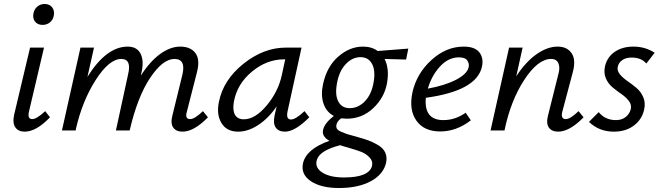

<svg xmlns="http://www.w3.org/2000/svg" viewBox="-20 -655 3320 964"><path d="M194 -530Q169 -530 156 -546.5Q143 -563 148 -588Q152 -609 167.5 -622Q183 -635 204 -635Q229 -635 242 -618Q255 -601 250 -576Q246 -555 230.5 -542.5Q215 -530 194 -530ZM104 6Q72 6 57 -15.5Q42 -37 51 -79L131 -416H201L126 -97Q116 -57 142 -57Q164 -57 207 -97L231 -66Q162 6 104 6Z M999 -97 1024 -66Q954 6 896 6Q864 6 849.5 -15Q835 -36 846 -77L896 -281Q914 -359 856 -359Q797 -359 733.5 -263.5Q670 -168 631 0H562L623 -281Q642 -359 589 -359Q528 -359 460.5 -253.5Q393 -148 361 -7L360 0H291L384 -416H452L419 -269Q514 -421 621 -421Q668 -421 686 -385Q704 -349 690 -289L687 -275Q732 -346 783.5 -383.5Q835 -421 885 -421Q937 -421 961.5 -388Q986 -355 968 -289L919 -97Q906 -57 935 -57Q957 -57 999 -97Z M1509 -97 1533 -66Q1461 6 1411 6Q1379 6 1364.5 -14.5Q1350 -35 1359 -77L1369 -121Q1329 -62 1277.5 -28Q1226 6 1176 6Q1118 6 1092 -37Q1066 -80 1079 -143Q1101 -254 1202.5 -335Q1304 -416 1415 -416H1494L1424 -97Q1415 -55 1441 -55Q1464 -55 1509 -97ZM1204 -56Q1261 -56 1319 -125.5Q1377 -195 1395 -278L1412 -357H1406Q1319 -357 1244.5 -295Q1170 -233 1154 -143Q1147 -101 1160 -78.5Q1173 -56 1204 -56Z M2030 -411 2019 -356 1911 -359Q1936 -310 1923 -237Q1910 -165 1854 -112Q1798 -59 1721 -59Q1711 -59 1693 -61Q1673 -47 1669 -28Q1667 -17 1672 -8.5Q1677 0 1695 7.5Q1713 15 1723.5 18.5Q1734 22 1765 30Q1770 31 1772 32Q1808 42 1831 50.5Q1854 59 1879 74Q1904 89 1914 110.5Q1924 132 1919 160Q1906 220 1842.5 254.5Q1779 289 1682 289Q1592 289 1541 255Q1490 221 1501 166Q1517 93 1634 52Q1595 30 1602 -2Q1608 -35 1656 -73Q1618 -93 1604 -135.5Q1590 -178 1602 -233Q1621 -321 1678.5 -371Q1736 -421 1802 -421Q1847 -421 1876 -399ZM1856 -243Q1866 -300 1848 -334Q1830 -368 1790 -368Q1748 -368 1715 -332Q1682 -296 1672 -237Q1661 -179 1678.5 -145.5Q1696 -112 1736 -112Q1779 -112 1812.5 -147Q1846 -182 1856 -243ZM1848 177Q1853 153 1834.5 134.5Q1816 116 1794 107.5Q1772 99 1731 87Q1705 80 1688 74Q1582 101 1570 151Q1561 188 1599.5 212Q1638 236 1707 236Q1834 236 1848 177Z M2308 -421Q2364 -421 2386.5 -392.5Q2409 -364 2400 -321Q2374 -199 2118 -164Q2108 -52 2206 -52Q2266 -52 2318 -89L2344 -51Q2272 5 2190 5Q2109 5 2070.5 -49.5Q2032 -104 2051 -192Q2072 -286 2146 -353.5Q2220 -421 2308 -421ZM2333 -318Q2337 -335 2326.5 -351Q2316 -367 2284 -367Q2231 -367 2189 -321Q2147 -275 2128 -210Q2215 -226 2270.5 -255Q2326 -284 2333 -318Z M2885 -97 2910 -66Q2840 6 2782 6Q2750 6 2735.5 -15Q2721 -36 2732 -77L2783 -281Q2793 -314 2784 -336.5Q2775 -359 2747 -359Q2681 -359 2612.5 -254.5Q2544 -150 2513 0H2443L2536 -416H2604L2572 -272Q2619 -344 2673.5 -382.5Q2728 -421 2780 -421Q2828 -421 2850.5 -387Q2873 -353 2855 -289L2804 -97Q2793 -57 2821 -57Q2843 -57 2885 -97Z M3062 6Q2988 6 2937 -43L2986 -92Q3018 -52 3073 -52Q3102 -52 3121.5 -67.5Q3141 -83 3147 -107Q3152 -129 3137.5 -148Q3123 -167 3100.5 -182.5Q3078 -198 3056 -216Q3034 -234 3022 -261.5Q3010 -289 3018 -324Q3029 -369 3067 -395Q3105 -421 3160 -421Q3220 -421 3267 -390L3225 -336Q3200 -366 3151 -366Q3122 -366 3104 -353Q3086 -340 3082 -321Q3077 -301 3091.5 -283Q3106 -265 3129 -249Q3152 -233 3174.5 -214.5Q3197 -196 3209.5 -167.5Q3222 -139 3214 -104Q3203 -55 3162.5 -24.5Q3122 6 3062 6Z"/></svg>

Font: EauTest Medium
Style: Italic
Weight: 500
Italic angle: -12°
Designer: Christian Thalmann (Catharsis Fonts)
Version: Version 0.001;PS 000.001;hotconv 1.0.88;makeotf.lib2.5.64775